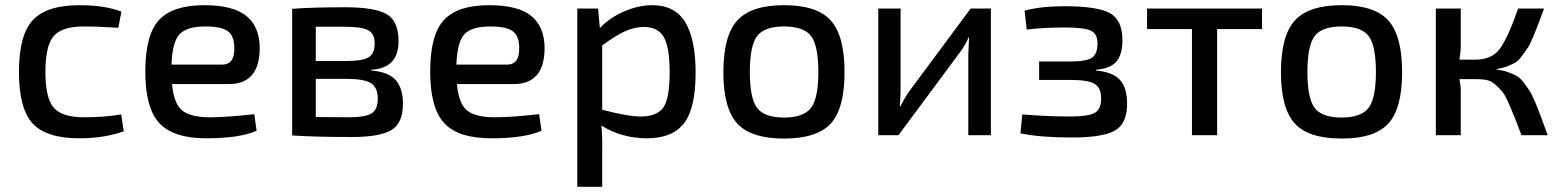

<svg xmlns="http://www.w3.org/2000/svg" viewBox="-20 -521 6017 740"><path d="M447 -80 457 -15Q382 12 286 12Q158 12 105.5 -45.5Q53 -103 53 -244Q53 -385 106 -443Q159 -501 287 -501Q384 -501 448 -476L436 -414Q361 -419 303 -419Q219 -419 187 -382Q155 -345 155 -244Q155 -143 187 -106Q219 -69 303 -69Q385 -69 447 -80Z M862 -197H643Q650 -121 682.5 -95Q715 -69 789 -69Q854 -69 960 -81L969 -17Q903 12 776 12Q648 12 594 -46.5Q540 -105 540 -245Q540 -387 593 -444Q646 -501 767 -501Q878 -501 929 -460Q980 -419 981 -337Q981 -197 862 -197ZM641 -272H836Q885 -272 883 -337Q883 -382 858.5 -400.5Q834 -419 772 -419Q699 -419 671.5 -388.5Q644 -358 641 -272Z M1411 -252V-249Q1477 -244 1505 -212.5Q1533 -181 1533 -121Q1533 -47 1489 -20Q1445 7 1337 7Q1191 7 1106 1V-487Q1182 -493 1310 -493Q1426 -493 1471 -466Q1516 -439 1516 -363Q1516 -311 1491 -283.5Q1466 -256 1411 -252ZM1197 -286H1317Q1377 -286 1400.5 -300Q1424 -314 1424 -354Q1424 -392 1398 -405Q1372 -418 1305 -418H1197ZM1197 -70 1322 -69Q1387 -69 1411.5 -83.5Q1436 -98 1436 -141Q1436 -184 1409.5 -200.5Q1383 -217 1317 -217H1197Z M1960 -197H1741Q1748 -121 1780.5 -95Q1813 -69 1887 -69Q1952 -69 2058 -81L2067 -17Q2001 12 1874 12Q1746 12 1692 -46.5Q1638 -105 1638 -245Q1638 -387 1691 -444Q1744 -501 1865 -501Q1976 -501 2027 -460Q2078 -419 2079 -337Q2079 -197 1960 -197ZM1739 -272H1934Q1983 -272 1981 -337Q1981 -382 1956.5 -400.5Q1932 -419 1870 -419Q1797 -419 1769.5 -388.5Q1742 -358 1739 -272Z M2285 -488 2292 -413Q2330 -453 2385.5 -477Q2441 -501 2494 -501Q2581 -501 2621 -435.5Q2661 -370 2661 -241Q2661 -103 2616 -45.5Q2571 12 2474 12Q2376 12 2298 -37Q2302 13 2301 62V199H2205V-488ZM2301 -346V-98Q2400 -72 2449 -72Q2512 -72 2536.5 -106.5Q2561 -141 2561 -242Q2561 -339 2538.5 -378Q2516 -417 2461 -417Q2425 -417 2389 -400.5Q2353 -384 2301 -346Z M3002 13Q2874 13 2821 -45.5Q2768 -104 2768 -243Q2768 -383 2821.5 -442Q2875 -501 3002 -501Q3129 -501 3182 -442Q3235 -383 3235 -243Q3235 -103 3182 -45Q3129 13 3002 13ZM2870 -243Q2870 -142 2898 -105Q2926 -68 3002 -68Q3077 -68 3105.5 -105Q3134 -142 3134 -243Q3134 -345 3106 -382Q3078 -419 3002 -419Q2926 -419 2898 -382Q2870 -345 2870 -243Z M3799 0H3712V-309Q3712 -322 3713.5 -345.5Q3715 -369 3715 -377H3713Q3703 -350 3678 -317L3443 0H3365V-488H3451V-178Q3451 -148 3448 -112H3451Q3470 -150 3485 -170L3721 -488H3799Z M3937 -407 3929 -480Q3992 -497 4083 -497Q4209 -497 4257.5 -470.5Q4306 -444 4306 -366Q4306 -311 4283 -284Q4260 -257 4204 -252V-249Q4268 -244 4296 -213.5Q4324 -183 4324 -121Q4324 -44 4276.5 -17.5Q4229 9 4112 9Q3991 9 3913 -7L3920 -80Q4016 -72 4105 -72Q4175 -72 4199.5 -86Q4224 -100 4224 -141Q4224 -183 4198.5 -198Q4173 -213 4106 -213H3985V-284H4105Q4167 -284 4188.5 -298.5Q4210 -313 4210 -354Q4210 -391 4184 -403Q4158 -415 4085 -415Q3998 -415 3937 -407Z M4844 -409H4671V0H4574V-409H4401V-488H4844Z M5151 13Q5023 13 4970 -45.5Q4917 -104 4917 -243Q4917 -383 4970.5 -442Q5024 -501 5151 -501Q5278 -501 5331 -442Q5384 -383 5384 -243Q5384 -103 5331 -45Q5278 13 5151 13ZM5019 -243Q5019 -142 5047 -105Q5075 -68 5151 -68Q5226 -68 5254.5 -105Q5283 -142 5283 -243Q5283 -345 5255 -382Q5227 -419 5151 -419Q5075 -419 5047 -382Q5019 -345 5019 -243Z M5748 -255V-253Q5772 -250 5790.5 -243.5Q5809 -237 5823.5 -229.5Q5838 -222 5852 -203.5Q5866 -185 5875.5 -170.5Q5885 -156 5898 -124.5Q5911 -93 5919.5 -70Q5928 -47 5945 0H5844Q5825 -50 5816.5 -71.5Q5808 -93 5794 -124.5Q5780 -156 5770 -168Q5760 -180 5744.5 -194Q5729 -208 5712 -212Q5695 -216 5672 -216H5605Q5610 -191 5610 -171V0H5514V-488H5610V-347Q5610 -321 5605 -291H5666Q5730 -291 5761 -333.5Q5792 -376 5831 -488H5931Q5914 -443 5908 -426.5Q5902 -410 5888.5 -378Q5875 -346 5867 -335Q5859 -324 5845.5 -305Q5832 -286 5819 -279Q5806 -272 5788 -265Q5770 -258 5748 -255Z"/></svg>

Font: Exo 2.0 Medium
Style: Regular
Weight: 500
Designer: Natanael Gama
Version: Version 1.001;PS 001.001;hotconv 1.0.70;makeotf.lib2.5.58329